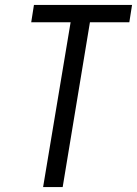

<svg xmlns="http://www.w3.org/2000/svg" viewBox="-20 -755 553 775"><path d="M154 0 265 -665H106L117 -735H513L502 -665H343L233 0Z"/></svg>

Font: Iosevka SS04 Oblique
Style: Regular
Weight: 400
Italic angle: -9°
Monospace: yes
Designer: Belleve Invis
Foundry: Belleve Invis
Version: Version 19.0.0; ttfautohint (v1.8.4)